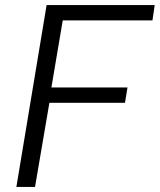

<svg xmlns="http://www.w3.org/2000/svg" viewBox="-20 -742 634 762"><path d="M165 -722H594L585 -661H229L184 -395H486L476 -334H176L119 0H45Z"/></svg>

Font: Nebula Sans Book
Style: Regular
Weight: 400
Italic angle: -9°
Designer: Paul D. Hunt for Adobe (as Source Sans)
Foundry: Nebula Entertainment & Broadcasting LLC
Version: Version 1.010